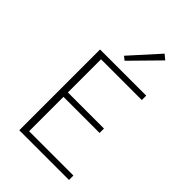

<svg xmlns="http://www.w3.org/2000/svg" viewBox="-263 -1005 1106 1106"><g transform="rotate(45 290.0 -452.0)"><path d="M263 -712 240 -730 397 -904 427 -879ZM522 -36V0H117V-658H493V-622H161V-352H455V-316H161V-36Z"/></g></svg>

Font: Ysabeau SC Light
Style: Regular
Weight: 300
Designer: Christian Thalmann (Catharsis Fonts)
Version: Version 0.003